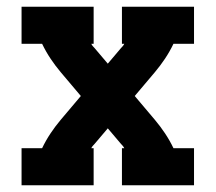

<svg xmlns="http://www.w3.org/2000/svg" viewBox="-20 -550 640 570"><path d="M44 0V-110H105Q116 -133 130 -154Q144 -175 160 -194L220 -265L160 -336Q144 -355 130 -376Q116 -397 105 -420H44V-530H258V-420H251Q253 -416 255.5 -413Q258 -410 261 -407L300 -361L339 -407Q342 -410 344.5 -413Q347 -416 349 -420H342V-530H556V-420H495Q484 -397 470 -376Q456 -355 440 -336L380 -265L440 -194Q456 -175 470 -154Q484 -133 495 -110H556V0H342V-110H349Q347 -114 344.5 -117Q342 -120 339 -123L300 -169L261 -123Q258 -120 255.5 -117Q253 -114 251 -110H258V0Z"/></svg>

Font: Iosevka Curly Slab XBdEx
Style: Regular
Weight: 800
Width: 7
Monospace: yes
Designer: Belleve Invis
Foundry: Belleve Invis
Version: Version 11.0.0; ttfautohint (v1.8.3)